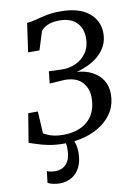

<svg xmlns="http://www.w3.org/2000/svg" viewBox="-104 -817 785 1114"><g transform="rotate(-10 288.5 -260.0)"><path d="M222 8.5Q171 8.5 131.5 0.8Q92 -7 63.8 -16.8Q35.5 -26.5 18 -31.5L46 -201.5H102.5L110 -71Q122 -64.5 137.5 -57.8Q153 -51 174.5 -46.8Q196 -42.5 225 -42.5Q288.5 -42.5 333 -65Q377.5 -87.5 400.8 -128.8Q424 -170 424 -226.5Q424 -282 390 -318.5Q356 -355 287 -355L198.5 -349.5L206 -420L280.5 -417.5Q326 -416 365 -434Q404 -452 428 -487.2Q452 -522.5 452 -573Q452 -631 417 -665.5Q382 -700 316.5 -700Q276 -700 248 -687.8Q220 -675.5 207 -656.5L173.5 -549H106.5L130.5 -718.5Q156.5 -720.5 185.2 -728.5Q214 -736.5 249.8 -743.8Q285.5 -751 332 -751Q440.5 -751 498.2 -704.2Q556 -657.5 556 -583Q556 -542 539.5 -509.8Q523 -477.5 495.5 -453.5Q468 -429.5 434 -413.5Q400 -397.5 365 -388.5Q416.5 -385 455.2 -364.5Q494 -344 515.8 -309.5Q537.5 -275 537.5 -228.5Q537.5 -172 512.8 -128.2Q488 -84.5 444.2 -53.8Q400.5 -23 343.5 -7.2Q286.5 8.5 222 8.5ZM249 -14 273 -12Q281.5 1.5 287.5 23.8Q293.5 46 293.5 74Q293.5 123.5 276.2 158.8Q259 194 227.8 212.8Q196.5 231.5 154.5 231.5Q135 231.5 115.5 227Q96 222.5 86 215.5L94 148Q100 151.5 113.5 154.2Q127 157 141.5 157Q186 157 209.8 128Q233.5 99 234 48Q235 26.5 231.8 12.8Q228.5 -1 225 -12Z"/></g></svg>

Font: Merriweather 20pt
Style: Italic
Weight: 400
Italic angle: -7.8°
Version: Version 2.101